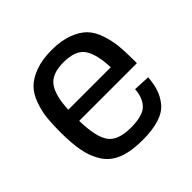

<svg xmlns="http://www.w3.org/2000/svg" viewBox="-154 -736 899 899"><g transform="rotate(-45 296.0 -286.0)"><path d="M305 14Q371 14 416 -0.5Q461 -15 484 -43.5Q507 -72 517 -102.5Q527 -133 531 -176L448 -180Q444 -124 414.5 -95Q385 -66 307 -66Q221 -66 190.5 -109.5Q160 -153 158 -260H540V-286Q540 -339 536 -377.5Q532 -416 518 -458Q504 -500 479 -526Q454 -552 409 -569Q364 -586 301 -586Q238 -586 192.5 -569Q147 -552 121.5 -526Q96 -500 81 -458Q66 -416 62 -377.5Q58 -339 58 -286Q58 -209 68.5 -156.5Q79 -104 105.5 -64Q132 -24 181 -5Q230 14 305 14ZM300 -506Q381 -506 409 -463Q437 -420 440 -333H159Q162 -420 191.5 -463Q221 -506 300 -506Z"/></g></svg>

Font: Glegoo
Style: Bold
Weight: 700
Version: Version 2.0.1; ttfautohint (v0.9) -r 48 -G 60